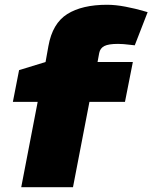

<svg xmlns="http://www.w3.org/2000/svg" viewBox="-20 -785 639 805"><path d="M69 0 138 -358H34L60 -491L171 -525L183 -592Q200 -687 262 -726Q324 -765 429 -765Q464 -765 506 -757Q548 -749 585 -738L599 -734L545 -595L527 -597Q511 -599 498.5 -600Q486 -601 475 -601Q435 -601 417.5 -592Q400 -583 396 -563L389 -525H537L504 -358H355L286 0Z"/></svg>

Font: REM Black
Style: Italic
Weight: 900
Italic angle: -11°
Designer: Octavio Pardo
Foundry: Ashler Design
Version: Version 1.005;gftools[0.9.28]